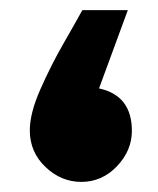

<svg xmlns="http://www.w3.org/2000/svg" viewBox="-20 -360 312 380"><path d="M241 -101Q241 -171 176 -185L233 -340H143Q131 -318 106 -274.5Q81 -231 60 -183.5Q39 -136 39 -102Q39 -59 70 -29.5Q101 0 141 0Q182 0 211.5 -31Q241 -62 241 -101Z"/></svg>

Font: Noto Sans Arabic Condensed Black
Style: Regular
Weight: 900
Width: 3
Designer: Nadine Chahine
Foundry: Monotype Imaging Inc.
Version: 1.001